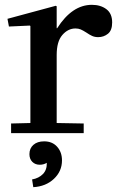

<svg xmlns="http://www.w3.org/2000/svg" viewBox="-20 -552 485 796"><path d="M215 -42 327 -40V0H26V-40L106 -42V-444L104 -446L17 -442L11 -474L211 -528L215 -526V-435H217Q279 -532 361 -532Q397 -532 421 -514Q445 -496 445 -459Q445 -426 427.5 -412Q410 -398 387 -398Q373 -398 362 -403Q351 -408 338 -417Q324 -426 314.5 -430Q305 -434 293 -434Q262 -434 238.5 -407Q215 -380 215 -324ZM174 123Q161 131 145 131Q126 131 114 119Q102 107 102 87Q102 63 118.5 48.5Q135 34 163 34Q197 34 217 56.5Q237 79 237 113Q237 158 203.5 189.5Q170 221 118 224L113 192Q141 187 158 169.5Q175 152 174 123Z"/></svg>

Font: Minipax
Style: Bold
Weight: 500
Designer: Raphaël Ronot, Igor Stepanchenko (Cyrillic)
Foundry: steppetype
Version: Version 1.002